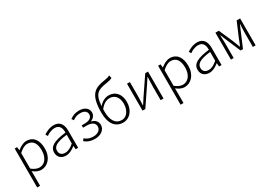

<svg xmlns="http://www.w3.org/2000/svg" viewBox="23 -1932 4616 3293"><g transform="rotate(-30 2331.5 -285.5)"><path d="M100 238H158V46L157 -52C211 -10 264 13 314 13C439 13 549 -93 549 -275C549 -439 477 -547 335 -547C270 -547 209 -508 157 -468H155L148 -533H100ZM309 -38C270 -38 215 -55 158 -103V-411C220 -466 273 -496 324 -496C443 -496 487 -403 487 -275C487 -132 413 -38 309 -38Z M806 13C874 13 938 -24 992 -68H994L1000 0H1049V-338C1049 -456 1004 -547 877 -547C790 -547 716 -505 675 -477L701 -435C738 -463 799 -496 869 -496C970 -496 993 -414 991 -335C756 -308 651 -252 651 -134C651 -35 720 13 806 13ZM818 -36C759 -36 709 -64 709 -137C709 -219 781 -268 991 -292V-119C928 -64 877 -36 818 -36Z M1380 13C1492 13 1584 -50 1584 -145C1584 -223 1531 -265 1469 -280V-285C1524 -308 1559 -352 1559 -407C1559 -500 1476 -547 1378 -547C1298 -547 1242 -521 1195 -485L1223 -446C1267 -478 1308 -497 1376 -497C1447 -497 1501 -467 1501 -402C1501 -341 1450 -303 1349 -303H1294V-257H1363C1465 -257 1524 -220 1524 -149C1524 -79 1457 -36 1376 -36C1315 -36 1260 -51 1208 -96L1180 -56C1240 -5 1305 13 1380 13Z M1940 -37C1813 -37 1751 -142 1751 -311C1751 -328 1751 -344 1752 -359C1817 -443 1880 -469 1938 -469C2048 -469 2106 -383 2106 -266C2106 -131 2033 -37 1940 -37ZM2130 -809C2098 -793 2085 -788 2028 -779C1822 -747 1694 -699 1694 -318C1694 -105 1785 13 1940 13C2062 13 2167 -94 2167 -266C2167 -418 2082 -518 1949 -518C1878 -518 1807 -482 1754 -416C1771 -673 1861 -692 2040 -721C2083 -728 2114 -735 2143 -753Z M2324 0H2379L2610 -342C2631 -374 2664 -424 2685 -457H2690C2687 -386 2683 -315 2683 -256V0H2740V-533H2685L2454 -192C2433 -159 2400 -109 2379 -76H2374C2377 -147 2381 -219 2381 -276V-533H2324Z M2940 238H2998V46L2997 -52C3051 -10 3104 13 3154 13C3279 13 3389 -93 3389 -275C3389 -439 3317 -547 3175 -547C3110 -547 3049 -508 2997 -468H2995L2988 -533H2940ZM3149 -38C3110 -38 3055 -55 2998 -103V-411C3060 -466 3113 -496 3164 -496C3283 -496 3327 -403 3327 -275C3327 -132 3253 -38 3149 -38Z M3646 13C3714 13 3778 -24 3832 -68H3834L3840 0H3889V-338C3889 -456 3844 -547 3717 -547C3630 -547 3556 -505 3515 -477L3541 -435C3578 -463 3639 -496 3709 -496C3810 -496 3833 -414 3831 -335C3596 -308 3491 -252 3491 -134C3491 -35 3560 13 3646 13ZM3658 -36C3599 -36 3549 -64 3549 -137C3549 -219 3621 -268 3831 -292V-119C3768 -64 3717 -36 3658 -36Z M4075 0H4129V-288C4129 -331 4125 -397 4122 -450H4127C4142 -411 4159 -372 4175 -335L4296 -52H4343L4463 -335C4479 -372 4496 -411 4512 -450H4516C4513 -397 4509 -331 4509 -288V0H4564V-533H4496L4376 -252C4360 -207 4341 -162 4322 -117H4317C4301 -162 4282 -207 4265 -252L4142 -533H4075Z"/></g></svg>

Font: Noto Sans T Chinese Light
Style: Regular
Weight: 300
Designer: Ryoko NISHIZUKA (kana & ideographs); Paul D. Hunt (Latin, Greek & Cyrillic); Wenlong ZHANG (bopomofo); Sandoll Communica
Foundry: Adobe Systems Incorporated
Version: Version 1.000;PS 1;hotconv 1.0.78;makeotf.lib2.5.61930